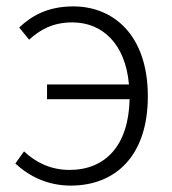

<svg xmlns="http://www.w3.org/2000/svg" viewBox="-20 -567 539 600"><path d="M71 -443C105 -474 145 -497 206 -497C300 -497 372 -430 383 -303H127V-257H385C382 -113 310 -36 197 -36C138 -36 91 -60 55 -94L28 -56C71 -16 129 13 201 13C340 13 442 -79 442 -266C442 -457 335 -547 209 -547C126 -547 76 -515 40 -481Z"/></svg>

Font: Noto Sans Japanese Light
Style: Regular
Weight: 300
Designer: Ryoko NISHIZUKA (kana & ideographs); Paul D. Hunt (Latin, Greek & Cyrillic); Wenlong ZHANG (bopomofo); Sandoll Communica
Foundry: Adobe Systems Incorporated
Version: Version 1.000;PS 1;hotconv 1.0.78;makeotf.lib2.5.61930